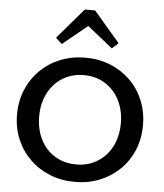

<svg xmlns="http://www.w3.org/2000/svg" viewBox="-63 -1029 940 1098"><g transform="rotate(5 407.0 -480.5)"><path d="M408 13Q330 13 264 -13.5Q198 -40 149 -88Q100 -136 72.5 -201Q45 -266 45 -343Q45 -420 72.5 -485.5Q100 -551 149 -599Q198 -647 264 -673.5Q330 -700 408 -700Q485 -700 550.5 -673.5Q616 -647 665 -599Q714 -551 741 -485.5Q768 -420 768 -343Q768 -266 741 -201Q714 -136 665 -88Q616 -40 550.5 -13.5Q485 13 408 13ZM408 -87Q460 -87 503 -106.5Q546 -126 577 -160.5Q608 -195 624.5 -241.5Q641 -288 641 -343Q641 -399 624.5 -445.5Q608 -492 577 -526.5Q546 -561 503 -580.5Q460 -600 408 -600Q354 -600 310.5 -580.5Q267 -561 236 -526Q205 -491 188.5 -444.5Q172 -398 172 -343Q172 -288 188.5 -241Q205 -194 236 -159.5Q267 -125 310.5 -106Q354 -87 408 -87ZM265 -766 229 -799 379 -974H438L588 -799L552 -766L407 -882Z"/></g></svg>

Font: BioRhyme SemiBold
Style: Regular
Weight: 600
Designer: Aoife Mooney
Foundry: Aoife Mooney Type
Version: Version 1.600;gftools[0.9.33]